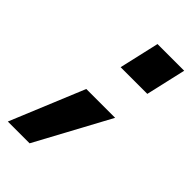

<svg xmlns="http://www.w3.org/2000/svg" viewBox="-240 -506 692 692"><g transform="rotate(45 106.0 -159.5)"><path d="M63 -153H210L57 130H-54ZM130 -449H266L231 -296H95Z"/></g></svg>

Font: Cairo
Style: Bold Italic
Weight: 700
Italic angle: -13°
Designer: Mohamed Gaber, Accademia di Belle Arti di Urbino and others
Foundry: Kief Type Foundry, Accademia di Belle Arti di Urbino and others
Version: Version 3.011